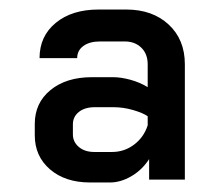

<svg xmlns="http://www.w3.org/2000/svg" viewBox="-20 -726 468 403"><path d="M53 -442V-466Q53 -510 86 -537Q119 -564 173 -564H217Q234 -564 254 -558.5Q274 -553 290 -543V-591Q290 -613 276.5 -626Q263 -639 242 -639H190Q168 -639 155 -629.5Q142 -620 142 -604H63Q63 -650 97 -678Q131 -706 187 -706H245Q300 -706 334 -674.5Q368 -643 368 -591V-349H293V-392Q278 -369 255.5 -356Q233 -343 211 -343H169Q117 -343 85 -370.5Q53 -398 53 -442ZM215 -407Q241 -407 261.5 -422.5Q282 -438 290 -463V-482Q280 -489 259.5 -495Q239 -501 218 -501H179Q158 -501 145.5 -491Q133 -481 133 -465V-444Q133 -428 145.5 -417.5Q158 -407 178 -407Z"/></svg>

Font: Bai Jamjuree Medium
Style: Regular
Weight: 500
Version: Version 1.000; ttfautohint (v1.6)